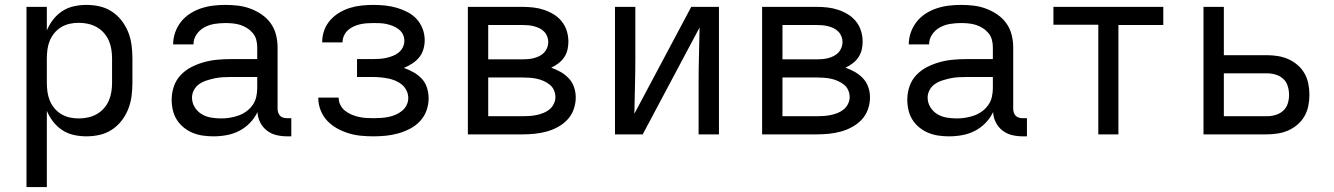

<svg xmlns="http://www.w3.org/2000/svg" viewBox="-20 -548 5440 783"><path d="M88 215V-520H171V-424Q181 -448 197 -468.5Q213 -489 234.5 -503Q256 -517 281.5 -522.5Q307 -528 332 -528Q360 -528 386.5 -522Q413 -516 436 -501Q459 -486 476 -464Q493 -442 503 -416.5Q513 -391 516.5 -364Q520 -337 520 -310V-210Q520 -183 516.5 -156Q513 -129 503 -103.5Q493 -78 476 -56Q459 -34 436 -19Q413 -4 386.5 2Q360 8 332 8Q307 8 281.5 2.5Q256 -3 234.5 -17Q213 -31 197 -51.5Q181 -72 171 -96V215ZM301 -65Q320 -65 338.5 -69Q357 -73 373.5 -82Q390 -91 403 -105.5Q416 -120 423.5 -137Q431 -154 434 -172.5Q437 -191 437 -210V-310Q437 -329 434 -347.5Q431 -366 423.5 -383Q416 -400 403 -414.5Q390 -429 373.5 -438Q357 -447 338.5 -451Q320 -455 301 -455Q282 -455 264 -451Q246 -447 230 -437.5Q214 -428 202 -413.5Q190 -399 183 -382Q176 -365 173.5 -346.5Q171 -328 171 -310V-210Q171 -192 173.5 -173.5Q176 -155 183 -138Q190 -121 202 -106.5Q214 -92 230 -82.5Q246 -73 264 -69Q282 -65 301 -65Z M851 8Q851 8 851 8Q851 8 850 8Q829 8 807.5 5Q786 2 766.5 -6Q747 -14 730 -27.5Q713 -41 701.5 -59Q690 -77 685 -98.5Q680 -120 680 -141Q680 -169 689 -195.5Q698 -222 717 -242Q736 -262 760.5 -274.5Q785 -287 812 -294.5Q839 -302 866.5 -304.5Q894 -307 921 -307H1029V-355Q1029 -371 1025 -386Q1021 -401 1011 -413Q1001 -425 987.5 -433.5Q974 -442 959.5 -446.5Q945 -451 929.5 -452.5Q914 -454 899 -454Q877 -454 855 -450.5Q833 -447 813.5 -436.5Q794 -426 781.5 -407.5Q769 -389 769 -367Q769 -367 769 -367Q769 -367 769 -367H686Q686 -367 686 -367Q686 -367 686 -367Q686 -392 694.5 -416Q703 -440 718.5 -459.5Q734 -479 755 -492.5Q776 -506 800 -514Q824 -522 849 -525Q874 -528 899 -528Q925 -528 950.5 -525Q976 -522 1000.5 -513Q1025 -504 1047 -489Q1069 -474 1084 -453Q1099 -432 1105.5 -406.5Q1112 -381 1112 -355V-104Q1112 -97 1114.5 -89Q1117 -81 1122.5 -75.5Q1128 -70 1135.5 -68Q1143 -66 1151 -66H1168V8H1151Q1129 8 1107.5 3Q1086 -2 1068.5 -15.5Q1051 -29 1041 -49Q1031 -69 1030 -91Q1018 -66 999 -46.5Q980 -27 956 -14.5Q932 -2 905 3Q878 8 851 8ZM882 -65Q900 -65 918 -68Q936 -71 953 -77Q970 -83 985 -94Q1000 -105 1010.5 -120Q1021 -135 1025 -153Q1029 -171 1029 -189V-234H921Q905 -234 888 -233Q871 -232 855 -228.5Q839 -225 823 -220Q807 -215 793 -205.5Q779 -196 771 -181Q763 -166 763 -150Q763 -129 774 -111Q785 -93 802.5 -82.5Q820 -72 840.5 -68.5Q861 -65 882 -65Z M1503 8Q1477 8 1451.5 5.5Q1426 3 1401.5 -4.5Q1377 -12 1354.5 -24.5Q1332 -37 1314.5 -55.5Q1297 -74 1287.5 -98.5Q1278 -123 1278 -148Q1278 -149 1278 -149Q1278 -149 1278 -150H1361Q1361 -150 1361 -150Q1361 -150 1361 -150Q1361 -150 1361 -150Q1361 -150 1361 -150Q1361 -134 1368 -120Q1375 -106 1387 -96.5Q1399 -87 1413 -81Q1427 -75 1442 -71.5Q1457 -68 1472 -67Q1487 -66 1503 -66Q1518 -66 1533.5 -67Q1549 -68 1564 -71Q1579 -74 1593 -80Q1607 -86 1619 -95.5Q1631 -105 1638 -119Q1645 -133 1645 -148Q1645 -164 1638 -178.5Q1631 -193 1619 -203Q1607 -213 1592.5 -219Q1578 -225 1562.5 -228Q1547 -231 1531.5 -232.5Q1516 -234 1500 -234H1436V-307H1500Q1514 -307 1528 -308Q1542 -309 1555.5 -312Q1569 -315 1582 -320Q1595 -325 1606 -334Q1617 -343 1623 -355.5Q1629 -368 1629 -382Q1629 -396 1623 -408Q1617 -420 1606 -428.5Q1595 -437 1582.5 -442Q1570 -447 1556.5 -450Q1543 -453 1529.5 -453.5Q1516 -454 1503 -454Q1489 -454 1475.5 -453Q1462 -452 1448.5 -449Q1435 -446 1422 -440Q1409 -434 1399 -425Q1389 -416 1383 -403Q1377 -390 1377 -376Q1377 -376 1377 -375.5Q1377 -375 1377 -375H1294Q1294 -376 1294 -376.5Q1294 -377 1294 -378Q1294 -402 1302.5 -425Q1311 -448 1327 -466Q1343 -484 1364 -496.5Q1385 -509 1408 -516Q1431 -523 1455 -525.5Q1479 -528 1503 -528Q1527 -528 1550.5 -525.5Q1574 -523 1597 -516.5Q1620 -510 1641.5 -499Q1663 -488 1679 -470.5Q1695 -453 1703.5 -430.5Q1712 -408 1712 -384Q1712 -365 1706.5 -346.5Q1701 -328 1689 -313.5Q1677 -299 1660.5 -288.5Q1644 -278 1627 -271Q1647 -264 1666 -253.5Q1685 -243 1700 -227Q1715 -211 1721.5 -189.5Q1728 -168 1728 -147Q1728 -121 1719 -96.5Q1710 -72 1692.5 -53.5Q1675 -35 1652 -23Q1629 -11 1604 -4Q1579 3 1553.5 5.5Q1528 8 1503 8Z M1888 0V-520H2111Q2133 -520 2155 -517.5Q2177 -515 2198 -508Q2219 -501 2238 -489.5Q2257 -478 2271 -460.5Q2285 -443 2291.5 -421.5Q2298 -400 2298 -378Q2298 -361 2294 -344.5Q2290 -328 2280.5 -314Q2271 -300 2257 -289.5Q2243 -279 2228 -272Q2248 -265 2266.5 -254.5Q2285 -244 2299.5 -228.5Q2314 -213 2321 -192.5Q2328 -172 2328 -151Q2328 -126 2319.5 -102Q2311 -78 2294 -60Q2277 -42 2255 -30Q2233 -18 2209 -11.5Q2185 -5 2160.5 -2.5Q2136 0 2111 0ZM2111 -306Q2123 -306 2134.5 -307Q2146 -308 2157.5 -311Q2169 -314 2180 -319.5Q2191 -325 2199 -333.5Q2207 -342 2211.5 -353.5Q2216 -365 2216 -377Q2216 -388 2211.5 -399.5Q2207 -411 2198.5 -419.5Q2190 -428 2179.5 -433Q2169 -438 2157.5 -441Q2146 -444 2134.5 -445Q2123 -446 2111 -446H1971V-306ZM2111 -74Q2125 -74 2139.5 -75Q2154 -76 2168.5 -79Q2183 -82 2196.5 -87.5Q2210 -93 2221 -102Q2232 -111 2238.5 -124.5Q2245 -138 2245 -152Q2245 -152 2245 -152Q2245 -152 2245 -152Q2245 -167 2239 -180.5Q2233 -194 2221.5 -203Q2210 -212 2196.5 -218Q2183 -224 2168.5 -227Q2154 -230 2139.5 -231Q2125 -232 2111 -232H1971V-74Z M2488 0V-520H2571V-312Q2571 -255 2569.5 -198Q2568 -141 2567 -84L2799 -520H2912V0H2829V-208Q2829 -265 2830.5 -322Q2832 -379 2833 -436L2601 0Z M3088 0V-520H3311Q3333 -520 3355 -517.5Q3377 -515 3398 -508Q3419 -501 3438 -489.5Q3457 -478 3471 -460.5Q3485 -443 3491.5 -421.5Q3498 -400 3498 -378Q3498 -361 3494 -344.5Q3490 -328 3480.5 -314Q3471 -300 3457 -289.5Q3443 -279 3428 -272Q3448 -265 3466.5 -254.5Q3485 -244 3499.5 -228.5Q3514 -213 3521 -192.5Q3528 -172 3528 -151Q3528 -126 3519.5 -102Q3511 -78 3494 -60Q3477 -42 3455 -30Q3433 -18 3409 -11.5Q3385 -5 3360.5 -2.5Q3336 0 3311 0ZM3311 -306Q3323 -306 3334.5 -307Q3346 -308 3357.5 -311Q3369 -314 3380 -319.5Q3391 -325 3399 -333.5Q3407 -342 3411.5 -353.5Q3416 -365 3416 -377Q3416 -388 3411.5 -399.5Q3407 -411 3398.5 -419.5Q3390 -428 3379.5 -433Q3369 -438 3357.5 -441Q3346 -444 3334.5 -445Q3323 -446 3311 -446H3171V-306ZM3311 -74Q3325 -74 3339.5 -75Q3354 -76 3368.5 -79Q3383 -82 3396.5 -87.5Q3410 -93 3421 -102Q3432 -111 3438.5 -124.5Q3445 -138 3445 -152Q3445 -152 3445 -152Q3445 -152 3445 -152Q3445 -167 3439 -180.5Q3433 -194 3421.5 -203Q3410 -212 3396.5 -218Q3383 -224 3368.5 -227Q3354 -230 3339.5 -231Q3325 -232 3311 -232H3171V-74Z M3851 8Q3851 8 3851 8Q3851 8 3850 8Q3829 8 3807.5 5Q3786 2 3766.5 -6Q3747 -14 3730 -27.5Q3713 -41 3701.5 -59Q3690 -77 3685 -98.5Q3680 -120 3680 -141Q3680 -169 3689 -195.5Q3698 -222 3717 -242Q3736 -262 3760.5 -274.5Q3785 -287 3812 -294.5Q3839 -302 3866.5 -304.5Q3894 -307 3921 -307H4029V-355Q4029 -371 4025 -386Q4021 -401 4011 -413Q4001 -425 3987.5 -433.5Q3974 -442 3959.5 -446.5Q3945 -451 3929.5 -452.5Q3914 -454 3899 -454Q3877 -454 3855 -450.5Q3833 -447 3813.5 -436.5Q3794 -426 3781.5 -407.5Q3769 -389 3769 -367Q3769 -367 3769 -367Q3769 -367 3769 -367H3686Q3686 -367 3686 -367Q3686 -367 3686 -367Q3686 -392 3694.5 -416Q3703 -440 3718.5 -459.5Q3734 -479 3755 -492.5Q3776 -506 3800 -514Q3824 -522 3849 -525Q3874 -528 3899 -528Q3925 -528 3950.5 -525Q3976 -522 4000.5 -513Q4025 -504 4047 -489Q4069 -474 4084 -453Q4099 -432 4105.5 -406.5Q4112 -381 4112 -355V-104Q4112 -97 4114.5 -89Q4117 -81 4122.5 -75.5Q4128 -70 4135.5 -68Q4143 -66 4151 -66H4168V8H4151Q4129 8 4107.5 3Q4086 -2 4068.5 -15.5Q4051 -29 4041 -49Q4031 -69 4030 -91Q4018 -66 3999 -46.5Q3980 -27 3956 -14.5Q3932 -2 3905 3Q3878 8 3851 8ZM3882 -65Q3900 -65 3918 -68Q3936 -71 3953 -77Q3970 -83 3985 -94Q4000 -105 4010.5 -120Q4021 -135 4025 -153Q4029 -171 4029 -189V-234H3921Q3905 -234 3888 -233Q3871 -232 3855 -228.5Q3839 -225 3823 -220Q3807 -215 3793 -205.5Q3779 -196 3771 -181Q3763 -166 3763 -150Q3763 -129 3774 -111Q3785 -93 3802.5 -82.5Q3820 -72 3840.5 -68.5Q3861 -65 3882 -65Z M4459 0V-447H4276V-520H4724V-446H4541V0Z M4888 0V-520H4971V-323H5146Q5168 -323 5190.5 -319.5Q5213 -316 5233.5 -307Q5254 -298 5271.5 -283Q5289 -268 5300 -248.5Q5311 -229 5315.5 -206.5Q5320 -184 5320 -161Q5320 -139 5315.5 -116.5Q5311 -94 5300 -74.5Q5289 -55 5271.5 -40Q5254 -25 5233.5 -16Q5213 -7 5190.5 -3.5Q5168 0 5146 0ZM5146 -74Q5164 -74 5181.5 -79Q5199 -84 5212.5 -96Q5226 -108 5231.5 -125.5Q5237 -143 5237 -161Q5237 -179 5231.5 -197Q5226 -215 5212.5 -227Q5199 -239 5181.5 -244Q5164 -249 5146 -249H4971V-74Z"/></svg>

Font: Iosevka Meiseki Sans
Style: Regular
Weight: 400
Monospace: yes
Designer: Belleve Invis
Foundry: Belleve Invis
Version: Version 11.2.6; ttfautohint (v1.8.4)